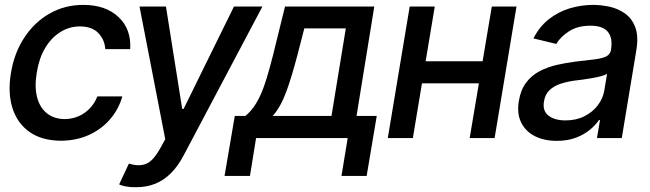

<svg xmlns="http://www.w3.org/2000/svg" viewBox="-20 -573 2697 797"><path d="M232.9 11.2Q153.8 10.7 102.8 -25.1Q51.8 -61 31.7 -124.5Q11.7 -188 25.4 -270Q39.1 -353.5 81.1 -417.2Q123 -481 186 -516.8Q249 -552.7 325.7 -552.7Q418.5 -552.7 471.9 -502.4Q525.4 -452.1 520.5 -369.1H417Q414.6 -407.7 388.7 -435.3Q362.8 -462.9 312 -463.4Q268.1 -463.4 230.5 -439.9Q192.9 -416.5 167.5 -373.8Q142.1 -331.1 132.8 -272.5Q122.6 -213.4 133.8 -169.9Q145 -126.5 174.6 -102.8Q204.1 -79.1 249 -78.6Q279.3 -79.1 305.7 -90.3Q332 -101.6 352.3 -122.6Q372.6 -143.6 384.3 -172.9H487.8Q472.7 -119.6 437 -78.1Q401.4 -36.6 349.4 -12.9Q297.4 10.7 232.9 11.2Z M544.9 204.1Q521.5 204.6 502.4 200.9Q483.4 197.3 474.6 192.4L515.1 106L518.1 106.9Q558.6 119.1 587.9 106.4Q617.2 93.8 646 41L666 4.9L559.1 -545.9H668.9L736.3 -121.1H742.2L951.2 -545.9H1069.3L742.2 72.3Q719.2 116.2 689.7 145.8Q660.2 175.3 624.3 189.7Q588.4 204.1 544.9 204.1Z M912.1 157.2 954.6 -91.8H998.5Q1018.1 -107.4 1033.4 -129.2Q1048.8 -150.9 1062.3 -180.9Q1075.7 -210.9 1087.6 -250.5Q1099.6 -290 1112.8 -341.8L1163.1 -545.9H1533.7L1460 -91.8H1543.9L1502 157.2H1397.5L1423.3 0H1043L1017.6 157.2ZM1112.3 -91.8H1356L1415.5 -455.1H1243.2L1213.9 -341.8Q1191.4 -255.4 1168.5 -192.6Q1145.5 -129.9 1112.3 -91.8Z M2011.7 -318.8 1997.1 -227.1H1701.7L1716.3 -318.8ZM1784.7 -545.9 1693.8 0H1589.8L1680.7 -545.9ZM2124 -545.9 2033.2 0H1929.7L2021.5 -545.9Z M2291 11.7Q2239.3 11.7 2200.7 -7.6Q2162.1 -26.9 2143.6 -64Q2125 -101.1 2133.8 -154.3Q2141.6 -200.7 2164.3 -230.5Q2187 -260.3 2220.2 -277.6Q2253.4 -294.9 2292 -303.7Q2330.6 -312.5 2370.1 -317.4Q2419.9 -322.8 2450.9 -326.9Q2481.9 -331.1 2497.6 -339.4Q2513.2 -347.7 2516.6 -366.7V-369.1Q2523.9 -415.5 2503.2 -440.9Q2482.4 -466.3 2431.2 -466.3Q2377.9 -466.3 2342 -443.1Q2306.2 -419.9 2289.1 -390.6L2194.3 -413.6Q2219.7 -463.4 2259 -493.9Q2298.3 -524.4 2345.7 -538.6Q2393.1 -552.7 2441.9 -552.7Q2474.6 -552.7 2509.8 -545.2Q2544.9 -537.6 2574 -517.3Q2603 -497.1 2617.2 -459.5Q2631.3 -421.9 2621.1 -362.3L2561 0H2458L2470.7 -74.7H2466.3Q2453.1 -54.7 2429.2 -34.7Q2405.3 -14.6 2370.8 -1.5Q2336.4 11.7 2291 11.7ZM2327.6 -73.2Q2372.1 -73.2 2406.2 -90.6Q2440.4 -107.9 2461.7 -136.2Q2482.9 -164.6 2488.3 -196.3L2500 -267.1Q2493.2 -261.7 2476.3 -257.1Q2459.5 -252.4 2438.5 -248.8Q2417.5 -245.1 2397.2 -242.4Q2377 -239.7 2364.3 -238.3Q2333 -233.9 2305.9 -224.9Q2278.8 -215.8 2260.7 -198.5Q2242.7 -181.2 2238.3 -152.8Q2231 -113.3 2256.6 -93.3Q2282.2 -73.2 2327.6 -73.2Z"/></svg>

Font: Inter Tight Medium
Style: Italic
Weight: 500
Italic angle: -9.39999°
Designer: Rasmus Andersson
Foundry: rsms
Version: Version 3.004